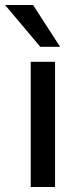

<svg xmlns="http://www.w3.org/2000/svg" viewBox="-72 -747 290 767"><path d="M-51.8 -727.1H60.1L168 -560.1H88.9ZM50.8 -500H147.9V0H50.8Z"/></svg>

Font: Overused Grotesk Medium
Style: Regular
Weight: 500
Version: Version 0.002